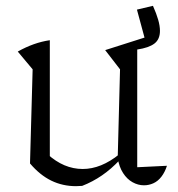

<svg xmlns="http://www.w3.org/2000/svg" viewBox="-20 -631 611 659"><path d="M451 -57 553 -62Q546 -40 534 -24.5Q522 -9 506.5 -2Q491 5 474 5Q454 5 435 -5.5Q416 -16 402.5 -37Q389 -58 384 -88L392 -393L341 -459L476 -502L450 -598L505 -611Q517 -584 523 -563Q529 -542 529 -525Q529 -496 510 -481.5Q491 -467 451 -461ZM262 7Q256 7 251 7.5Q246 8 241 8Q195 8 156 -11Q117 -30 83 -70L143 -102Q199 -51 264 -51Q327 -51 390 -102L391 -82Q362 -51 330 -29Q298 -7 262 7ZM83 -70 92 -393 41 -454Q96 -485 151 -493V-84Z"/></svg>

Font: Piazzolla 24pt Light
Style: Regular
Weight: 300
Designer: Juan Pablo del Peral
Foundry: Huerta Tipografica
Version: Version 2.005